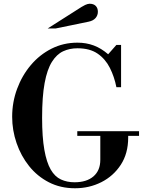

<svg xmlns="http://www.w3.org/2000/svg" viewBox="-20 -994 777 1026"><path d="M381 12Q303 12 241 -20Q179 -52 135.5 -106.5Q92 -161 68.5 -229.5Q45 -298 45 -370Q45 -448 71.5 -519.5Q98 -591 145 -646.5Q192 -702 255.5 -734Q319 -766 394 -766Q441 -766 481 -751Q521 -736 558 -704L602 -754H627V-528H602Q591 -584 567 -631.5Q543 -679 501.5 -707.5Q460 -736 394 -736Q352 -736 317.5 -720Q283 -704 257.5 -663.5Q232 -623 218.5 -550.5Q205 -478 205 -365Q205 -261 217 -193.5Q229 -126 251 -88Q273 -50 305.5 -35Q338 -20 378 -20Q443 -20 479.5 -51.5Q516 -83 516 -140V-283H665V-259Q665 -174 625.5 -113.5Q586 -53 521.5 -20.5Q457 12 381 12ZM393 -268V-293H723V-268ZM235 -842 386 -938Q421 -961 435 -967.5Q449 -974 459 -974Q480 -974 491.5 -962.5Q503 -951 503 -931Q503 -912 490.5 -897.5Q478 -883 453 -878L278 -842Z"/></svg>

Font: Libre Bodoni
Style: Regular
Weight: 400
Designer: Pablo Impallari, Rodrigo Fuenzalida
Foundry: Impallari Type
Version: Version 2.005;gftools[0.9.23]